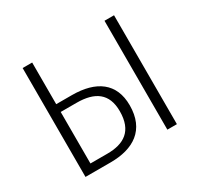

<svg xmlns="http://www.w3.org/2000/svg" viewBox="-145 -866 1087 1046"><g transform="rotate(-30 398.5 -342.5)"><path d="M269 -423H171V-685H111V0H269C413 0 515 -63 515 -218C515 -357 422 -423 269 -423ZM626 -685V0H686V-685ZM277 -50H171V-374H271C385 -374 452 -329 452 -217C452 -92 381 -50 277 -50Z"/></g></svg>

Font: FiraGO Light
Style: Regular
Weight: 300
Designer: bBox Type
Foundry: bBox Type GmbH
Version: Version 1.001;PS 001.001;hotconv 1.0.88;makeotf.lib2.5.64775